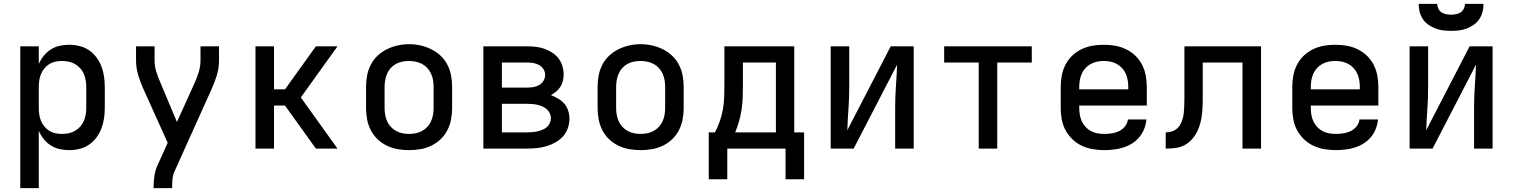

<svg xmlns="http://www.w3.org/2000/svg" viewBox="-20 -770 7840 995"><path d="M85 205V-530H181V-438Q191 -461 206.5 -480.5Q222 -500 243 -513.5Q264 -527 288.5 -532.5Q313 -538 338 -538Q365 -538 392 -531.5Q419 -525 441 -510Q463 -495 479.5 -473Q496 -451 505.5 -426Q515 -401 519 -374Q523 -347 523 -320V-210Q523 -183 519 -156Q515 -129 505.5 -104Q496 -79 479.5 -57Q463 -35 441 -20Q419 -5 392 1.5Q365 8 338 8Q313 8 288.5 2.5Q264 -3 243 -16.5Q222 -30 206.5 -49.5Q191 -69 181 -92V205ZM301 -76Q318 -76 335.5 -79.5Q353 -83 368 -91.5Q383 -100 395 -113Q407 -126 414 -142Q421 -158 424 -175.5Q427 -193 427 -210V-320Q427 -337 424 -354.5Q421 -372 414 -388Q407 -404 395 -417Q383 -430 368 -438.5Q353 -447 335.5 -450.5Q318 -454 301 -454Q284 -454 267 -450.5Q250 -447 235.5 -438Q221 -429 210 -415.5Q199 -402 192.5 -386.5Q186 -371 183.5 -354Q181 -337 181 -320V-210Q181 -193 183.5 -176Q186 -159 192.5 -143.5Q199 -128 210 -114.5Q221 -101 235.5 -92Q250 -83 267 -79.5Q284 -76 301 -76Z M776 205V198Q776 169 780.5 140Q785 111 797 85L849 -30L724 -307Q708 -342 696.5 -379.5Q685 -417 685 -457V-530H781V-457Q781 -441 783.5 -426Q786 -411 790.5 -396.5Q795 -382 800.5 -368Q806 -354 812 -340L897 -138L989 -341Q1001 -368 1010 -397Q1019 -426 1019 -457V-530H1115V-456Q1115 -417 1103.5 -379.5Q1092 -342 1076 -307L884 119Q876 137 874 157.5Q872 178 872 198V205Z M1304 0V-530H1400V-307H1457L1617 -530H1729L1539 -265L1729 0H1617L1457 -223H1400V0Z M2100 8Q2070 8 2041 3Q2012 -2 1985 -15Q1958 -28 1936.5 -48.5Q1915 -69 1901.5 -95.5Q1888 -122 1882.5 -151Q1877 -180 1877 -210V-320Q1877 -350 1882.5 -379Q1888 -408 1901.5 -434.5Q1915 -461 1937 -481.5Q1959 -502 1985.5 -515Q2012 -528 2041 -534.5Q2070 -541 2100 -541Q2130 -541 2159 -534.5Q2188 -528 2214.5 -515Q2241 -502 2263 -481.5Q2285 -461 2298.5 -434.5Q2312 -408 2317.5 -379Q2323 -350 2323 -320V-210Q2323 -180 2317.5 -151Q2312 -122 2298.5 -95.5Q2285 -69 2263.5 -48.5Q2242 -28 2215 -15Q2188 -2 2159 3Q2130 8 2100 8ZM2100 -76Q2118 -76 2135 -79.5Q2152 -83 2167.5 -91.5Q2183 -100 2195 -113Q2207 -126 2214 -142Q2221 -158 2224 -175Q2227 -192 2227 -210V-320Q2227 -338 2224 -355.5Q2221 -373 2213.5 -389Q2206 -405 2194 -418Q2182 -431 2166.5 -439Q2151 -447 2133.5 -450.5Q2116 -454 2098 -454Q2081 -454 2064 -450.5Q2047 -447 2031.5 -438.5Q2016 -430 2004.5 -417Q1993 -404 1986 -388Q1979 -372 1976 -354.5Q1973 -337 1973 -320V-210Q1973 -192 1976 -175Q1979 -158 1986 -142Q1993 -126 2005 -113Q2017 -100 2032.5 -91.5Q2048 -83 2065 -79.5Q2082 -76 2100 -76Z M2485 0V-530H2711Q2734 -530 2756.5 -527.5Q2779 -525 2800 -517.5Q2821 -510 2840.5 -498Q2860 -486 2874 -468Q2888 -450 2894.5 -428Q2901 -406 2901 -383Q2901 -367 2897 -350.5Q2893 -334 2884 -320Q2875 -306 2862 -295.5Q2849 -285 2835 -277Q2854 -270 2872.5 -259Q2891 -248 2904.5 -232.5Q2918 -217 2924.5 -196.5Q2931 -176 2931 -155Q2931 -130 2922.5 -105.5Q2914 -81 2897 -62.5Q2880 -44 2857.5 -31.5Q2835 -19 2811 -12Q2787 -5 2761.5 -2.5Q2736 0 2711 0ZM2581 -316H2711Q2727 -316 2743 -318.5Q2759 -321 2773.5 -329Q2788 -337 2796.5 -351Q2805 -365 2805 -382Q2805 -382 2805 -382Q2805 -382 2805 -382Q2805 -398 2796 -412Q2787 -426 2773 -433.5Q2759 -441 2743 -443.5Q2727 -446 2711 -446H2581ZM2581 -84H2711Q2724 -84 2737.5 -85Q2751 -86 2764 -89Q2777 -92 2790 -97Q2803 -102 2813 -110.5Q2823 -119 2829 -131.5Q2835 -144 2835 -157Q2835 -171 2829 -183.5Q2823 -196 2813 -204.5Q2803 -213 2790.5 -218.5Q2778 -224 2764.5 -227Q2751 -230 2737.5 -231Q2724 -232 2711 -232H2581Z M3300 8Q3270 8 3241 3Q3212 -2 3185 -15Q3158 -28 3136.5 -48.5Q3115 -69 3101.5 -95.5Q3088 -122 3082.5 -151Q3077 -180 3077 -210V-320Q3077 -350 3082.5 -379Q3088 -408 3101.5 -434.5Q3115 -461 3137 -481.5Q3159 -502 3185.5 -515Q3212 -528 3241 -534.5Q3270 -541 3300 -541Q3330 -541 3359 -534.5Q3388 -528 3414.5 -515Q3441 -502 3463 -481.5Q3485 -461 3498.5 -434.5Q3512 -408 3517.5 -379Q3523 -350 3523 -320V-210Q3523 -180 3517.5 -151Q3512 -122 3498.5 -95.5Q3485 -69 3463.5 -48.5Q3442 -28 3415 -15Q3388 -2 3359 3Q3330 8 3300 8ZM3300 -76Q3318 -76 3335 -79.5Q3352 -83 3367.5 -91.5Q3383 -100 3395 -113Q3407 -126 3414 -142Q3421 -158 3424 -175Q3427 -192 3427 -210V-320Q3427 -338 3424 -355.5Q3421 -373 3413.5 -389Q3406 -405 3394 -418Q3382 -431 3366.5 -439Q3351 -447 3333.5 -450.5Q3316 -454 3298 -454Q3281 -454 3264 -450.5Q3247 -447 3231.5 -438.5Q3216 -430 3204.5 -417Q3193 -404 3186 -388Q3179 -372 3176 -354.5Q3173 -337 3173 -320V-210Q3173 -192 3176 -175Q3179 -158 3186 -142Q3193 -126 3205 -113Q3217 -100 3232.5 -91.5Q3248 -83 3265 -79.5Q3282 -76 3300 -76Z M3653 159V-84H3685Q3700 -112 3710.5 -142.5Q3721 -173 3726.5 -204.5Q3732 -236 3733 -267.5Q3734 -299 3734 -331V-530H4096V-84H4147V159H4051V0H3749V159ZM3790 -84H4001V-446H3830V-331Q3830 -300 3829 -268Q3828 -236 3823.5 -205Q3819 -174 3810.5 -143.5Q3802 -113 3790 -84Z M4285 0V-530H4381V-318Q4381 -262 4377 -206Q4373 -150 4371 -95L4596 -530H4715V0H4619V-212Q4619 -268 4623 -324Q4627 -380 4629 -435L4404 0Z M5052 0V-446H4873V-530H5327V-446H5148V0Z M5702 8Q5673 8 5643.5 3Q5614 -2 5587 -14.5Q5560 -27 5538 -48Q5516 -69 5502 -95Q5488 -121 5482.5 -150.5Q5477 -180 5477 -210V-320Q5477 -350 5482.5 -379Q5488 -408 5501.5 -434.5Q5515 -461 5536.5 -481.5Q5558 -502 5585 -515Q5612 -528 5641 -533Q5670 -538 5700 -538Q5730 -538 5759 -533Q5788 -528 5815 -515Q5842 -502 5863.5 -481.5Q5885 -461 5898.5 -434.5Q5912 -408 5917.5 -379Q5923 -350 5923 -320V-223H5573V-210Q5573 -192 5576 -174.5Q5579 -157 5586.5 -141Q5594 -125 5606 -112Q5618 -99 5634 -90.5Q5650 -82 5667.5 -79Q5685 -76 5702 -76Q5722 -76 5742 -79Q5762 -82 5779.5 -90.5Q5797 -99 5810 -115Q5823 -131 5825 -151H5921Q5919 -126 5909.5 -102Q5900 -78 5884 -59Q5868 -40 5846.5 -26.5Q5825 -13 5801 -5.5Q5777 2 5752 5Q5727 8 5702 8ZM5573 -307H5827V-320Q5827 -338 5824 -355Q5821 -372 5814 -388Q5807 -404 5795 -417Q5783 -430 5767.5 -438.5Q5752 -447 5735 -450.5Q5718 -454 5700 -454Q5682 -454 5665 -450.5Q5648 -447 5632.5 -438.5Q5617 -430 5605 -417Q5593 -404 5586 -388Q5579 -372 5576 -355Q5573 -338 5573 -320Z M6021 0V-84Q6036 -84 6050.5 -88Q6065 -92 6076.5 -101Q6088 -110 6095.5 -123Q6103 -136 6107.5 -150Q6112 -164 6114 -178.5Q6116 -193 6116.5 -208Q6117 -223 6117.5 -237.5Q6118 -252 6118 -267Q6118 -271 6118 -275Q6118 -279 6118 -283V-530H6515V0H6419V-446H6213V-283Q6213 -283 6213 -283Q6213 -283 6213 -283V-282Q6213 -257 6212.5 -232Q6212 -207 6209.5 -182.5Q6207 -158 6201 -134Q6195 -110 6184 -88Q6173 -66 6156.5 -47.5Q6140 -29 6118 -17.5Q6096 -6 6071 -3Q6046 0 6021 0Z M6902 8Q6873 8 6843.5 3Q6814 -2 6787 -14.5Q6760 -27 6738 -48Q6716 -69 6702 -95Q6688 -121 6682.5 -150.5Q6677 -180 6677 -210V-320Q6677 -350 6682.5 -379Q6688 -408 6701.5 -434.5Q6715 -461 6736.5 -481.5Q6758 -502 6785 -515Q6812 -528 6841 -533Q6870 -538 6900 -538Q6930 -538 6959 -533Q6988 -528 7015 -515Q7042 -502 7063.5 -481.5Q7085 -461 7098.5 -434.5Q7112 -408 7117.5 -379Q7123 -350 7123 -320V-223H6773V-210Q6773 -192 6776 -174.5Q6779 -157 6786.5 -141Q6794 -125 6806 -112Q6818 -99 6834 -90.5Q6850 -82 6867.5 -79Q6885 -76 6902 -76Q6922 -76 6942 -79Q6962 -82 6979.5 -90.5Q6997 -99 7010 -115Q7023 -131 7025 -151H7121Q7119 -126 7109.5 -102Q7100 -78 7084 -59Q7068 -40 7046.5 -26.5Q7025 -13 7001 -5.5Q6977 2 6952 5Q6927 8 6902 8ZM6773 -307H7027V-320Q7027 -338 7024 -355Q7021 -372 7014 -388Q7007 -404 6995 -417Q6983 -430 6967.5 -438.5Q6952 -447 6935 -450.5Q6918 -454 6900 -454Q6882 -454 6865 -450.5Q6848 -447 6832.5 -438.5Q6817 -430 6805 -417Q6793 -404 6786 -388Q6779 -372 6776 -355Q6773 -338 6773 -320Z M7285 0V-530H7381V-318Q7381 -262 7377 -206Q7373 -150 7371 -95L7596 -530H7715V0H7619V-212Q7619 -268 7623 -324Q7627 -380 7629 -435L7404 0ZM7500 -610Q7479 -610 7458.5 -612.5Q7438 -615 7418.5 -622.5Q7399 -630 7382 -642Q7365 -654 7353.5 -671.5Q7342 -689 7337 -709Q7332 -729 7332 -750H7428Q7428 -737 7434 -725Q7440 -713 7450.5 -706Q7461 -699 7474 -696.5Q7487 -694 7500 -694Q7513 -694 7526 -696.5Q7539 -699 7549.5 -706Q7560 -713 7566 -725Q7572 -737 7572 -750H7668Q7668 -729 7663 -709Q7658 -689 7646.5 -671.5Q7635 -654 7618 -642Q7601 -630 7581.5 -622.5Q7562 -615 7541.5 -612.5Q7521 -610 7500 -610Z"/></svg>

Font: Iosevka Curly Medium Extended
Style: Regular
Weight: 500
Width: 7
Monospace: yes
Designer: Belleve Invis
Foundry: Belleve Invis
Version: Version 11.1.0; ttfautohint (v1.8.3)